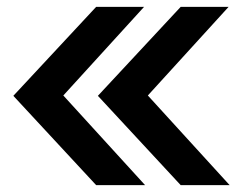

<svg xmlns="http://www.w3.org/2000/svg" viewBox="-20 -541 719 561"><path d="M261 0 19 -261 261 -521H401L165 -262L404 0ZM508 0 266 -261 508 -521H648L412 -262L651 0Z"/></svg>

Font: Red Hat Display ExtraBold
Style: Regular
Weight: 800
Designer: Pentagram, MCKL
Foundry: Pentagram, MCKL
Version: Version 1.023